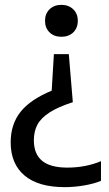

<svg xmlns="http://www.w3.org/2000/svg" viewBox="-20 -571 450 791"><path d="M300.5 -485.5Q300.5 -455.5 281.8 -437.5Q263 -419.5 233 -419.5Q202.5 -419.5 184 -437.8Q165.5 -456 165.5 -485.5Q165.5 -514.5 184.2 -532.8Q203 -551 233 -551Q262.5 -551 281.5 -533Q300.5 -515 300.5 -485.5ZM280 -150Q219.5 -130.5 184.2 -107.8Q149 -85 134.2 -57.5Q119.5 -30 119.5 7Q119.5 63.5 153.5 91.5Q187.5 119.5 257.5 119.5Q332.5 119.5 396 93V174Q367.5 186 326.8 193Q286 200 246.5 200Q138 200 81 152Q24 104 24 15.5Q24 -59 64.5 -110Q105 -161 193 -197.5L202 -348H263.5Z"/></svg>

Font: Encode Sans Condensed Medium
Style: Regular
Weight: 500
Width: 3
Designer: Multiple Designers
Foundry: Impallari Type
Version: Version 2.000